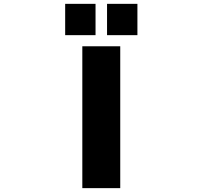

<svg xmlns="http://www.w3.org/2000/svg" viewBox="-20 -972 1040 994"><path d="M406.2 2V-732.4H602.5V2ZM317.4 -790V-952.1H474.6V-790ZM534.2 -790V-952.1H691.4V-790Z"/></svg>

Font: Gen Shin Gothic Monospace Heavy
Style: Bold
Weight: 800
Designer: [Source Han Sans]
Ryoko NISHIZUKA  (kana & ideographs); Paul D. Hunt (Latin, Greek & Cyrillic); Wenlong ZHANG  (bopomofo
Version: Version 1.002.20150607